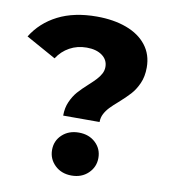

<svg xmlns="http://www.w3.org/2000/svg" viewBox="-85 -783 759 860"><g transform="rotate(10 294.5 -352.5)"><path d="M303.1 -407Q322.3 -424.3 334.9 -437.9Q347.6 -451.6 355.3 -466.1Q363.1 -480.7 363.1 -497.1Q363.1 -529.3 336.6 -548.7Q310 -568.1 266.3 -568.1Q223.2 -568.1 188.6 -548.9Q153.9 -529.8 132.1 -495.7L-4.1 -571.3Q37.2 -638.4 110.4 -675.7Q183.6 -712.9 286.6 -712.9Q363.4 -712.9 422.1 -691.1Q480.8 -669.3 513.3 -627.4Q545.9 -585.6 545.9 -526.8Q545.9 -485.2 531.8 -453.9Q517.8 -422.7 498.2 -401.2Q478.7 -379.7 447.7 -352.3Q426.8 -334.4 412.3 -319.3Q397.9 -304.2 389 -287.2Q380.1 -270.1 380.1 -249.8H214.6Q214.6 -285.4 227.2 -313.5Q239.8 -341.6 257.1 -361.4Q274.4 -381.2 303.1 -407ZM192.2 -90Q192.2 -131.7 221.9 -159.4Q251.6 -187.1 297.6 -187.1Q343.6 -187.1 373.2 -159.4Q402.9 -131.7 402.9 -90Q402.9 -48.9 373.2 -20.3Q343.6 8.2 297.6 8.2Q251.6 8.2 221.9 -20.3Q192.2 -48.9 192.2 -90Z"/></g></svg>

Font: iiserrat Thin
Style: Regular
Weight: 100
Designer: Akira Ohta
Foundry: Akira Ohta
Version: Version 1.200;Glyphs 3.3.1 (3343)